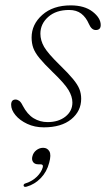

<svg xmlns="http://www.w3.org/2000/svg" viewBox="-20 -478 414 732"><path d="M161.5 -12.5Q203 -12.5 229.5 -33.5Q256 -54.5 256 -87Q256 -110 241 -135Q226 -160 180 -204Q148 -235 130.8 -256Q113.5 -277 107 -295Q100.5 -313 100.5 -335Q100.5 -385 141.2 -421.2Q182 -457.5 249.5 -457.5Q302 -457.5 333 -433.5Q364 -409.5 364 -382.5Q364 -363.5 345 -363.5Q329 -363.5 319 -386.5Q308 -412 289.8 -426Q271.5 -440 243.5 -440Q193.5 -440 163.8 -413.5Q134 -387 134 -349.5Q134 -324 148.2 -299.2Q162.5 -274.5 207.5 -230.5Q240.5 -198.5 258.2 -177Q276 -155.5 282.8 -138.2Q289.5 -121 289.5 -101.5Q289.5 -54.5 251.8 -23.5Q214 7.5 147 7.5Q112 7.5 83.8 -5.8Q55.5 -19 39 -39Q22.5 -59 22.5 -78.5Q22.5 -98.5 39.5 -98.5Q46 -98.5 53 -93.8Q60 -89 66.5 -75.5Q84 -42 108.2 -27.2Q132.5 -12.5 161.5 -12.5ZM126.5 148.5Q112 148.5 106 139.5Q100 130.5 103.5 118Q107 103.5 118.8 94.5Q130.5 85.5 144.5 85.5Q160.5 85.5 168.2 98.8Q176 112 167.5 142.5Q158.5 177.5 135.2 201.2Q112 225 82 233.5Q71.5 236.5 70 230Q69 223 79 220.5Q103.5 212.5 120.8 195.5Q138 178.5 143 160Q146 148.5 135 148.5Z"/></svg>

Font: Fraunces 9pt Thin
Style: Italic
Weight: 100
Italic angle: -16°
Version: Version 1.000;[b76b70a41]